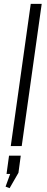

<svg xmlns="http://www.w3.org/2000/svg" viewBox="-20 -760 245 999"><path d="M197 -740 93 0H36L140 -740ZM88 50 76 139 30 219 9 211 50 98 72 145H14L27 50Z"/></svg>

Font: Pathway Extreme Condensed Thin
Style: Italic
Weight: 250
Width: 3
Italic angle: -8°
Version: Version 1.001;gftools[0.9.26]